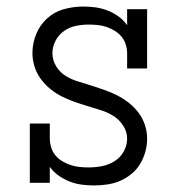

<svg xmlns="http://www.w3.org/2000/svg" viewBox="-20 -558 540 586"><path d="M267 8Q248 8 229 5.5Q210 3 192.5 -4Q175 -11 159 -22Q143 -33 132 -49V0H71V-181H132V-136Q132 -122 136 -108.5Q140 -95 149 -84Q158 -73 170 -66Q182 -59 195 -54.5Q208 -50 222 -48.5Q236 -47 250 -47Q250 -47 250 -47Q250 -47 250 -47Q271 -47 291.5 -51Q312 -55 329.5 -66Q347 -77 357.5 -95.5Q368 -114 368 -135Q368 -156 356 -174.5Q344 -193 326.5 -204Q309 -215 288.5 -221.5Q268 -228 248 -234Q228 -240 208 -247Q188 -254 169 -263.5Q150 -273 133.5 -286.5Q117 -300 104.5 -317Q92 -334 85.5 -354.5Q79 -375 79 -396Q79 -426 90.5 -454Q102 -482 124 -502Q146 -522 175 -530Q204 -538 234 -538Q253 -538 271.5 -535.5Q290 -533 308 -526Q326 -519 341.5 -508Q357 -497 368 -481V-530H429V-349H368V-394Q368 -408 364 -421.5Q360 -435 351.5 -445.5Q343 -456 331 -463.5Q319 -471 306 -475.5Q293 -480 279 -481.5Q265 -483 251 -483Q231 -483 211.5 -479Q192 -475 175.5 -463.5Q159 -452 149.5 -433.5Q140 -415 140 -396Q140 -374 151.5 -355.5Q163 -337 181 -326Q199 -315 219.5 -309Q240 -303 260 -296.5Q280 -290 300 -283Q320 -276 338.5 -266.5Q357 -257 374 -243.5Q391 -230 403.5 -213Q416 -196 422.5 -176Q429 -156 429 -134Q429 -114 423.5 -94.5Q418 -75 407.5 -57.5Q397 -40 381 -27Q365 -14 346.5 -6Q328 2 307.5 5Q287 8 267 8Z"/></svg>

Font: Iosevka Slab Light
Style: Regular
Weight: 300
Monospace: yes
Designer: Belleve Invis
Foundry: Belleve Invis
Version: Version 11.1.0; ttfautohint (v1.8.3)